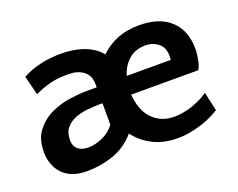

<svg xmlns="http://www.w3.org/2000/svg" viewBox="-85 -623 971 783"><g transform="rotate(-20 401.0 -231.5)"><path d="M575 -475Q663 -475 711 -430.5Q759 -386 759 -305Q759 -294 757.5 -281.5Q756 -269 753.5 -257Q751 -245 747.5 -235.5Q744 -226 740 -220H449Q451 -190 460 -163.5Q469 -137 486 -117.5Q503 -98 527.5 -86.5Q552 -75 585 -75Q622 -75 663.5 -89Q705 -103 734 -124L752 -42Q739 -34 720 -24.5Q701 -15 677 -7Q653 1 625.5 6.5Q598 12 568 12Q506 12 460.5 -11.5Q415 -35 386 -74Q344 -26 288.5 -7Q233 12 173 12Q138 12 112 2Q86 -8 69 -26Q52 -44 43 -68.5Q34 -93 34 -121Q34 -178 61 -212.5Q88 -247 127 -265.5Q166 -284 209.5 -290Q253 -296 285 -296H327V-305Q327 -332 319 -346.5Q311 -361 296 -371Q283 -379 268.5 -382.5Q254 -386 231 -386Q187 -386 154 -377Q121 -368 89 -353L68 -436Q140 -475 237 -475Q259 -475 282.5 -472Q306 -469 328.5 -461.5Q351 -454 371 -441.5Q391 -429 406 -410Q436 -440 478.5 -457.5Q521 -475 575 -475ZM212 -77Q241 -77 274 -91.5Q307 -106 327 -134V-227H320Q291 -227 261 -224Q231 -221 206.5 -211Q182 -201 166.5 -182Q151 -163 151 -130Q151 -104 167.5 -90.5Q184 -77 212 -77ZM572 -389Q527 -389 498.5 -363.5Q470 -338 458 -298H649Q650 -303 650 -307Q650 -311 650 -316Q650 -352 626.5 -370.5Q603 -389 572 -389Z"/></g></svg>

Font: Quattrocento Sans
Style: Bold
Weight: 700
Designer: Pablo Impallari
Foundry: Pablo Impallari, Igino Marini, Brenda Gallo
Version: Version 2.000